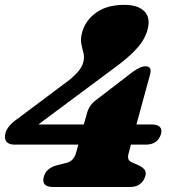

<svg xmlns="http://www.w3.org/2000/svg" viewBox="-30 -752 681 772"><path d="M320.5 -299.5Q330 -331 356.5 -350L503 -462.5Q522.5 -476 533.8 -480.8Q545 -485.5 555 -485.5Q583 -485.5 573 -451L518.5 -251.5H580.5Q601.5 -251.5 612 -242.2Q622.5 -233 617.5 -213.5Q604.5 -170.5 556.5 -170.5H496.5L487.5 -136.5Q482.5 -119.5 486.8 -111.2Q491 -103 501.5 -98.5L529 -86.5Q544.5 -79 551.8 -69Q559 -59 554 -43Q548 -23 532.5 -11.5Q517 0 491 0H184.5Q134 0 146.5 -42.5Q156 -75.5 197.5 -87L240 -98Q266.5 -105 276 -138L285 -170.5H28.5Q4 -170.5 -5 -183.8Q-14 -197 -7.5 -219Q-4 -231 7.8 -245.8Q19.5 -260.5 46 -278.5L223.5 -411.5Q293.5 -461 304 -498.5Q310.5 -520 305.8 -538Q301 -556 297 -576Q293 -596 300.5 -623Q314 -671 357.5 -701.8Q401 -732.5 470 -732.5Q524 -732.5 550 -707Q576 -681.5 563.5 -634Q558.5 -613 544.8 -589.8Q531 -566.5 500.8 -537.2Q470.5 -508 416.5 -469L124 -251.5H307Z"/></svg>

Font: Fraunces 9pt Soft Black
Style: Italic
Weight: 900
Italic angle: -16°
Version: Version 1.000;[b76b70a41]